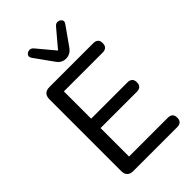

<svg xmlns="http://www.w3.org/2000/svg" viewBox="-276 -1042 1140 1140"><g transform="rotate(-45 293.5 -472.5)"><path d="M136 0Q84 0 84 -52V-653Q84 -705 136 -705H503Q544 -705 544 -666Q544 -626 503 -626H178V-397H482Q523 -397 523 -358Q523 -318 482 -318H178V-79H503Q544 -79 544 -40Q544 0 503 0ZM325 -754Q289 -754 267 -786L184 -902Q173 -918 180.5 -930Q188 -942 204 -944.5Q220 -947 233 -932L325 -822L418 -932Q431 -947 446.5 -944.5Q462 -942 470 -930Q478 -918 466 -902L384 -786Q361 -754 325 -754Z"/></g></svg>

Font: Chiron GoRound TC
Style: Regular
Weight: 400
Designer: Ryoko NISHIZUKA 西塚涼子 (kana, bopomofo & ideographs); Paul D. Hunt (Latin, Greek & Cyrillic); Sandoll Communications 산돌커뮤니
Foundry: Adobe
Version: Version 1.000;hotconv 1.1.1;makeotfexe 2.6.0